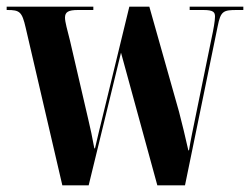

<svg xmlns="http://www.w3.org/2000/svg" viewBox="-24 -556 750 576"><path d="M163 0H242L339 -398L448 0H531L629 -477C638 -523 646 -526 687 -526H706V-536H545V-526H586C617 -526 621 -519 621 -506C621 -494 617 -470 610 -438L563 -208C555 -169 548 -136 543 -105H541C532 -146 522 -186 513 -221L424 -536H364L284 -207C278 -183 269 -146 261 -111H259C253 -143 247 -173 241 -197L186 -434C178 -466 171 -490 171 -503C171 -520 181 -526 210 -526H256V-536H-4V-526H-2C35 -526 42 -521 53 -473Z"/></svg>

Font: Noto Serif Display Condensed Extra
Style: Regular
Weight: 800
Width: 3
Designer: Monotype Design Team
Foundry: Monotype Imaging Inc.
Version: Version 1.900